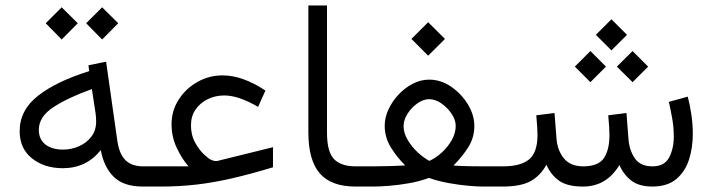

<svg xmlns="http://www.w3.org/2000/svg" viewBox="-20 -685 2615 705"><path d="M355 -658.2 414.1 -599.6 355 -540 296.4 -599.6ZM206.5 -658.2 265.6 -599.6 206.5 -540 147.9 -599.6ZM504.4 0Q433.6 0 397.5 -35.9Q361.3 -71.8 350.1 -133.8Q296.9 -67.4 210.4 -67.4Q143.1 -67.4 97.7 -103.3Q52.2 -139.2 52.2 -203.6Q52.2 -280.8 120.1 -333.7Q188 -386.7 307.6 -423.8L304.7 -445.3L369.6 -458.5L411.1 -166Q418 -120.1 440.4 -97.2Q462.9 -74.2 505.9 -74.2H524.9V0ZM333 -238.3Q333 -254.4 331.1 -268.1L317.4 -357.9Q229 -326.2 175.8 -291.3Q122.6 -256.3 122.6 -208.5Q122.6 -172.9 147 -154.3Q171.4 -135.7 211.4 -135.7Q242.7 -135.7 270.5 -148.2Q298.3 -160.6 315.7 -183.6Q333 -206.5 333 -238.3Z M672.4 -74.2Q648.9 -100.1 629.4 -141.1Q609.9 -182.1 609.9 -228.5Q609.9 -278.3 636 -319.1Q662.1 -359.9 704.8 -384Q747.6 -408.2 797.4 -408.2Q870.6 -408.2 954.6 -352.5L927.7 -292.5Q893.6 -312.5 862.3 -323.5Q831.1 -334.5 802.7 -334.5Q771 -334.5 743.2 -321Q715.3 -307.6 698.2 -283Q681.2 -258.3 681.2 -225.1Q681.2 -188.5 697 -160.4Q712.9 -132.3 731 -116.2Q749 -100.1 755.4 -98.1Q768.6 -91.8 778.8 -94.2L982.4 -144.5V-70.8Q900.4 -45.9 832.5 -30.3Q764.6 -14.6 701.7 -7.3Q638.7 0 569.8 0H505.4V-74.2Z M1112.3 -665H1180.7V-198.2Q1180.7 -127.4 1206.5 -100.8Q1232.4 -74.2 1285.6 -74.2H1302.2V0H1285.6Q1196.3 0 1154.3 -48.3Q1112.3 -96.7 1112.3 -198.2Z M1552.2 -603.5 1613.8 -542 1552.2 -480.5 1490.7 -542ZM1721.7 -222.7Q1721.7 -179.2 1699.2 -144Q1676.8 -108.9 1645 -77.1Q1673.8 -75.2 1703.4 -74.7Q1732.9 -74.2 1752.4 -74.2H1799.8V0H1753.9Q1732.9 0 1699.2 -2.9Q1665.5 -5.9 1627.7 -12.7Q1589.8 -19.5 1555.2 -31.7Q1520.5 -19 1481.9 -12.2Q1443.4 -5.4 1408.7 -2.7Q1374 0 1351.1 0H1282.7V-74.2H1351.1Q1374 -74.2 1404.5 -75Q1435.1 -75.7 1467.8 -77.6Q1436.5 -108.9 1414.6 -144.8Q1392.6 -180.7 1392.6 -223.6Q1392.6 -252.9 1406.2 -282.7Q1419.9 -312.5 1443.1 -337.4Q1466.3 -362.3 1495.4 -377.4Q1524.4 -392.6 1555.7 -392.6Q1598.6 -392.6 1636.5 -366.7Q1674.3 -340.8 1698 -301.8Q1721.7 -262.7 1721.7 -222.7ZM1555.7 -320.8Q1534.2 -320.8 1512.5 -305.4Q1490.7 -290 1476.3 -267.3Q1461.9 -244.6 1461.9 -221.7Q1461.9 -196.8 1476.8 -171.4Q1491.7 -146 1513.7 -125.7Q1535.6 -105.5 1556.6 -94.2Q1581.1 -105.5 1603 -125.7Q1625 -146 1639.2 -171.4Q1653.3 -196.8 1653.3 -222.7Q1653.3 -244.6 1638.2 -267.3Q1623 -290 1600.6 -305.4Q1578.1 -320.8 1555.7 -320.8Z M2225.1 -614.3 2282.2 -557.1 2225.1 -500 2168 -557.1ZM2302.7 -497.6 2359.9 -440.4 2302.7 -383.3 2245.1 -440.4ZM2147.9 -497.6 2205.1 -440.4 2147.9 -383.3 2090.8 -440.4ZM2120.6 0Q2063.5 0 2033.2 -21.2Q2002.9 -42.5 1986.3 -80.1Q1964.4 -40 1928.5 -20Q1892.6 0 1825.2 0H1780.3V-74.2H1826.2Q1891.6 -74.2 1922.6 -99.6Q1953.6 -125 1953.6 -189.5Q1953.6 -202.1 1952.6 -218.5Q1951.7 -234.9 1949.2 -261.7L2016.1 -270L2023.4 -175.8Q2026.9 -132.3 2050.8 -103.3Q2074.7 -74.2 2121.6 -74.2Q2176.8 -74.2 2197.3 -104.2Q2217.8 -134.3 2217.8 -189.5Q2217.8 -202.1 2216.8 -218.5Q2215.8 -234.9 2213.4 -261.7L2280.3 -270L2287.6 -175.8Q2290.5 -133.8 2310.8 -104Q2331.1 -74.2 2376 -74.2Q2419.9 -74.2 2437 -106.9Q2454.1 -139.6 2454.1 -183.1Q2454.1 -217.8 2447.8 -252.7Q2441.4 -287.6 2436 -311L2505.4 -330.1Q2513.7 -298.3 2518.8 -263.2Q2523.9 -228 2523.9 -192.9Q2523.9 -142.6 2509.8 -98.6Q2495.6 -54.7 2463.4 -27.6Q2431.2 -0.5 2376.5 0Q2326.7 0 2298.3 -21.7Q2270 -43.5 2254.4 -79.1Q2207 0 2120.6 0Z"/></svg>

Font: Vazirmatn UI NL Light
Style: Regular
Weight: 300
Designer: Saber Rastikerdar
Foundry: Saber Rastikerdar
Version: Version 33.003